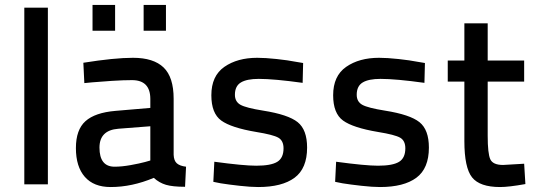

<svg xmlns="http://www.w3.org/2000/svg" viewBox="-20 -743 2161 774"><path d="M78 0V-712H173V0Z M680 -345V-119Q681 -95 693 -84.5Q705 -74 730 -71L726 10Q676 10 649 2Q622 -6 600 -26Q512 11 426 11Q358 11 322 -30Q286 -71 286 -146Q286 -220 324.5 -254.5Q363 -289 445 -296L586 -308V-344Q586 -420 512 -420Q479 -420 431 -417Q383 -414 351 -411L320 -408L316 -490Q441 -510 516 -510Q599 -510 639.5 -471Q680 -432 680 -345ZM586 -234 457 -224Q381 -218 381 -148Q381 -71 442 -71Q471 -71 507 -77.5Q543 -84 565 -90L586 -96ZM353 -619V-723H444V-619ZM559 -619V-723H649V-619Z M1202 -489 1200 -409Q1085 -425 1023 -425Q975 -425 951 -410.5Q927 -396 927 -361Q927 -333 949.5 -320.5Q972 -308 1041 -297Q1142 -281 1180 -250.5Q1218 -220 1218 -148Q1218 -64 1167.5 -26.5Q1117 11 1021 11Q991 11 946 6Q901 1 870 -4L840 -10L844 -91Q962 -75 1013 -75Q1072 -75 1097.5 -90.5Q1123 -106 1123 -145Q1123 -176 1102 -188Q1081 -200 1013 -211Q912 -228 872 -257Q832 -286 832 -359Q832 -437 884.5 -473.5Q937 -510 1017 -510Q1050 -510 1096 -505Q1142 -500 1172 -494Z M1693 -489 1691 -409Q1576 -425 1514 -425Q1466 -425 1442 -410.5Q1418 -396 1418 -361Q1418 -333 1440.5 -320.5Q1463 -308 1532 -297Q1633 -281 1671 -250.5Q1709 -220 1709 -148Q1709 -64 1658.5 -26.5Q1608 11 1512 11Q1482 11 1437 6Q1392 1 1361 -4L1331 -10L1335 -91Q1453 -75 1504 -75Q1563 -75 1588.5 -90.5Q1614 -106 1614 -145Q1614 -176 1593 -188Q1572 -200 1504 -211Q1403 -228 1363 -257Q1323 -286 1323 -359Q1323 -437 1375.5 -473.5Q1428 -510 1508 -510Q1541 -510 1587 -505Q1633 -500 1663 -494Z M2093 -414H1946V-196Q1946 -124 1956.5 -101Q1967 -78 2008 -78L2093 -83L2098 -1Q2031 11 1996 11Q1914 11 1883 -28Q1852 -67 1852 -174V-414H1785V-499H1852V-649H1946V-499H2093Z"/></svg>

Font: TypoPRO Titillium Text
Style: 600 wt
Weight: 600
Designer: Accademia di Belle Arti di Urbino and others
Foundry: Accademia di Belle Arti di Urbino and others.
Version: Version 25.000